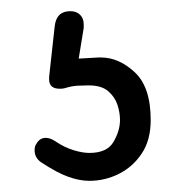

<svg xmlns="http://www.w3.org/2000/svg" viewBox="-20 -39 320 344"><path d="M106 -19Q117 -19 123.5 -12.5Q130 -6 130 5Q130 6 130 7.5Q130 9 130 11L121 66L156 64Q158 64 159 64Q160 64 161 64Q193 64 221.5 90.5Q250 117 250 176Q250 212 234 236Q218 260 193 272.5Q168 285 140 285Q123 285 103 278Q83 271 54 252Q42 244 42 230Q42 223 45 219Q51 208 62 208Q70 208 79 214Q95 225 111.5 230Q128 235 140 235Q172 235 183.5 215Q195 195 195 176Q195 163 190.5 149Q186 135 174 124.5Q162 114 139 114Q130 114 119.5 114.5Q109 115 96 119Q93 120 87 120Q68 120 68 103Q68 102 68 101Q68 100 68 99L78 8Q81 -19 106 -19Z"/></svg>

Font: Agu Display Uzo
Style: Regular
Weight: 400
Version: Version 1.103